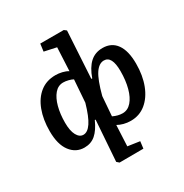

<svg xmlns="http://www.w3.org/2000/svg" viewBox="-219 -939 1281 1336"><g transform="rotate(-30 421.5 -270.5)"><path d="M477 -377 484 -376Q510 -450 550.5 -487Q591 -524 651 -524Q723 -524 761.5 -470Q800 -416 800 -313Q800 -218 771.5 -144Q743 -70 691.5 -28Q640 14 571 14Q541 14 514.5 7Q488 0 467 -12L459 155L555 169L548 225L356 226L338 210L361 -116L355 -117Q325 -50 288 -18Q251 14 198 14Q130 14 87 -42.5Q44 -99 44 -206Q44 -299 71 -371Q98 -443 149 -483.5Q200 -524 273 -524Q299 -524 326 -517.5Q353 -511 372 -499L381 -686L284 -707L292 -767H481L499 -753ZM236 -67Q270 -67 300 -111.5Q330 -156 358 -254L371 -434Q357 -442 335 -447.5Q313 -453 294 -453Q253 -453 224.5 -419.5Q196 -386 181 -329.5Q166 -273 166 -204Q166 -138 185.5 -102.5Q205 -67 236 -67ZM616 -444Q576 -444 544.5 -396.5Q513 -349 483 -235L471 -79Q510 -60 547 -60Q588 -60 618 -94Q648 -128 664 -187.5Q680 -247 680 -322Q680 -444 616 -444Z"/></g></svg>

Font: Literata 12pt SemiBold
Style: Italic
Weight: 600
Italic angle: -2°
Designer: Latin by Veronika Burian and Jose Scaglione. Greek by Irene Vlachou. Cyrillic by Vera Evstafieva
Foundry: TypeTogether
Version: Version 3.002